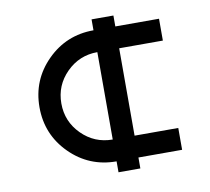

<svg xmlns="http://www.w3.org/2000/svg" viewBox="-92 -915 1183 1082"><g transform="rotate(-10 500.0 -374.5)"><path d="M625 0V62.5H500V0Q343.8 0 234.4 -109.4Q125 -218.8 125 -375Q125 -531.2 234.4 -640.6Q343.8 -750 500 -750V-812.5H625V-750H875V-625H625V-125H875V0ZM500 -125V-625Q396.5 -625 323.2 -551.8Q250 -478.5 250 -375Q250 -271.5 323.2 -198.2Q396.5 -125 500 -125Z"/></g></svg>

Font: Xanmono
Style: Regular
Weight: 400
Designer: GGBotNet
Foundry: GGBotNet
Version: 1.00